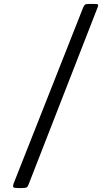

<svg xmlns="http://www.w3.org/2000/svg" viewBox="-20 -800 560 970"><path d="M429 -780H457Q472.5 -780 475 -777Q477.5 -774 473.5 -763.5L124 133Q120 144 114 147Q108 150 92 150H70.5Q51 150 47.5 145.5Q44 141 48.5 128L400.5 -763Q405 -773 409.5 -776.5Q414 -780 429 -780Z"/></svg>

Font: Besley Medium
Style: Regular
Weight: 500
Designer: Owen Earl
Foundry: indestructible type*
Version: Version 2.001; ttfautohint (v1.8.3)